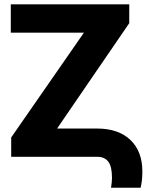

<svg xmlns="http://www.w3.org/2000/svg" viewBox="-20 -731 699 895"><path d="M497.6 144Q502 116.7 502 98.1Q502 44.9 484.9 22.7Q467.8 0.5 435.5 0H32.2V-90.3L371.1 -578.6H30.3V-710.9H582.5V-623L246.1 -131.8H434.6Q532.7 -131.3 588.1 -78.4Q643.6 -25.4 643.6 68.4Q643.6 112.3 635.3 144Z"/></svg>

Font: Roboto Black
Style: Regular
Weight: 900
Designer: Google
Version: Version 2.134; 2016